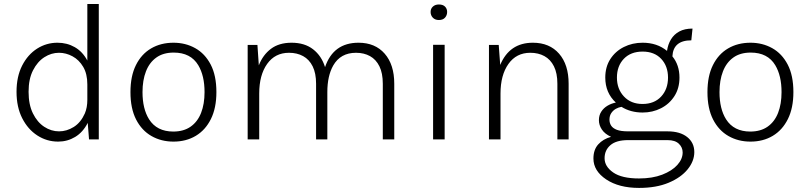

<svg xmlns="http://www.w3.org/2000/svg" viewBox="-20 -700 4056 964"><path d="M272 11Q215 11 167.5 -19.8Q120 -50.5 91.5 -106.5Q63 -162.5 63 -239Q63 -315.5 91.2 -370.8Q119.5 -426 166.2 -455.8Q213 -485.5 268.5 -485.5Q316.5 -485.5 355.5 -463.2Q394.5 -441 418.5 -396V-680H476V0H427L420.5 -83Q396.5 -36 357.5 -12.5Q318.5 11 272 11ZM276.5 -40.5Q315 -40.5 350.2 -62.5Q385.5 -84.5 406 -130.5Q418.5 -160 418.5 -198.5V-276Q418.5 -329 397.8 -364.2Q377 -399.5 344.2 -417.2Q311.5 -435 276 -435Q237.5 -435 202.8 -412.8Q168 -390.5 145.8 -347Q123.5 -303.5 123.5 -239Q123.5 -175 145.2 -130.8Q167 -86.5 202 -63.5Q237 -40.5 276.5 -40.5Z M851 11Q789.5 11 740.5 -17Q691.5 -45 663.2 -100.2Q635 -155.5 635 -237.5Q635 -318 662.5 -373.2Q690 -428.5 738.8 -457Q787.5 -485.5 851 -485.5Q911.5 -485.5 960.2 -458.2Q1009 -431 1037.8 -376Q1066.5 -321 1066.5 -237.5Q1066.5 -158 1039 -102.5Q1011.5 -47 963 -18Q914.5 11 851 11ZM850 -39.5Q902 -39.5 937 -64Q972 -88.5 989.5 -133Q1007 -177.5 1007 -237.5Q1007 -320 975.5 -372.5Q937.5 -436 852 -436Q799.5 -436 764.8 -411Q730 -386 712.8 -341.5Q695.5 -297 695.5 -237.5Q695.5 -153.5 728.5 -101Q767.5 -39.5 850 -39.5Z M1959.5 0H1902V-279.5Q1902 -332.5 1885 -367Q1868 -401.5 1837.8 -418.2Q1807.5 -435 1767.5 -435Q1689.5 -435 1653 -371Q1623.5 -318.5 1623.5 -238V0H1567V-279.5Q1567 -332.5 1549.8 -367Q1532.5 -401.5 1502 -418.2Q1471.5 -435 1431 -435Q1361 -435 1321.2 -379Q1281.5 -323 1281.5 -230.5V0H1223.5V-474.5H1272.5L1279.5 -372Q1300 -424.5 1340.5 -455Q1381 -485.5 1444 -485.5Q1509.5 -485.5 1552 -452.5Q1594.5 -419.5 1612 -363Q1653.5 -485.5 1780 -485.5Q1863.5 -485.5 1911.5 -430.5Q1959.5 -375.5 1959.5 -279.5Z M2212.5 0H2154.5V-475H2212.5ZM2183.5 -599.5Q2164.5 -599.5 2153.2 -611.2Q2142 -623 2142 -640Q2142 -656.5 2153.5 -667Q2165 -677.5 2183.5 -677.5Q2204 -677.5 2214.5 -666.8Q2225 -656 2225 -640Q2225 -623.5 2214.5 -611.5Q2204 -599.5 2183.5 -599.5Z M2835 0H2778.5V-279.5Q2778.5 -332.5 2761.2 -367Q2744 -401.5 2713.5 -418.2Q2683 -435 2642.5 -435Q2572.5 -435 2532.8 -379Q2493 -323 2493 -230.5V0H2435V-474.5H2484L2491.5 -374Q2538 -485.5 2655.5 -485.5Q2739 -485.5 2787 -430.5Q2835 -375.5 2835 -279.5Z M3188.5 243.5Q3087.5 243.5 3023.5 200.8Q2959.5 158 2959.5 96Q2959.5 51.5 2983.8 24.8Q3008 -2 3048 -13Q3016.5 -27.5 3001.8 -49.8Q2987 -72 2987 -96.5Q2987 -121 2998.8 -139.2Q3010.5 -157.5 3029.8 -169Q3049 -180.5 3072 -185Q3019 -234 3019 -310.5Q3019 -364 3044.2 -403.2Q3069.5 -442.5 3112.2 -464Q3155 -485.5 3206.5 -485.5Q3279 -485.5 3329 -444.5Q3333.5 -477 3348.8 -502.2Q3364 -527.5 3390.8 -542Q3417.5 -556.5 3457 -556.5L3451 -497.5Q3360 -497.5 3356 -417Q3391.5 -373.5 3391.5 -310.5Q3391.5 -257 3366.2 -217.5Q3341 -178 3298.8 -156.5Q3256.5 -135 3206.5 -135Q3146.5 -135 3100.5 -163.5Q3086.5 -161.5 3072.8 -154Q3059 -146.5 3049.5 -132.8Q3040 -119 3040 -99Q3040 -82.5 3048.5 -69.2Q3057 -56 3077.2 -48.2Q3097.5 -40.5 3134 -40.5H3331.5Q3394.5 -40.5 3430.2 -12Q3466 16.5 3466 63.5Q3466 109 3432.5 150.2Q3399 191.5 3337 217.5Q3275 243.5 3188.5 243.5ZM3188.5 196Q3255.5 196 3304.8 177Q3354 158 3380.8 128.2Q3407.5 98.5 3407.5 65.5Q3407.5 40 3388.5 21.8Q3369.5 3.5 3331.5 3.5H3134Q3074 3.5 3044.8 28.8Q3015.5 54 3015.5 94.5Q3015.5 136 3058.8 166Q3102 196 3188.5 196ZM3206 -178Q3265 -178 3299.5 -215.2Q3334 -252.5 3334 -310.5Q3334 -368 3299.8 -404.5Q3265.5 -441 3206.5 -441Q3147 -441 3112.2 -404.8Q3077.5 -368.5 3077.5 -310.5Q3077.5 -253 3112.8 -215.5Q3148 -178 3206 -178Z M3748 11Q3686.5 11 3637.5 -17Q3588.5 -45 3560.2 -100.2Q3532 -155.5 3532 -237.5Q3532 -318 3559.5 -373.2Q3587 -428.5 3635.8 -457Q3684.5 -485.5 3748 -485.5Q3808.5 -485.5 3857.2 -458.2Q3906 -431 3934.8 -376Q3963.5 -321 3963.5 -237.5Q3963.5 -158 3936 -102.5Q3908.5 -47 3860 -18Q3811.5 11 3748 11ZM3747 -39.5Q3799 -39.5 3834 -64Q3869 -88.5 3886.5 -133Q3904 -177.5 3904 -237.5Q3904 -320 3872.5 -372.5Q3834.5 -436 3749 -436Q3696.5 -436 3661.8 -411Q3627 -386 3609.8 -341.5Q3592.5 -297 3592.5 -237.5Q3592.5 -153.5 3625.5 -101Q3664.5 -39.5 3747 -39.5Z"/></svg>

Font: Betina Sans Light
Style: Regular
Weight: 300
Designer: Jonathan Pinhorn (font) & Cristiano Sobral (main changes)
Version: Version 2.001;October 6, 2020;FontCreator 13.0.0.2681 64-bit